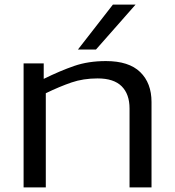

<svg xmlns="http://www.w3.org/2000/svg" viewBox="-20 -810 758 830"><path d="M82 0V-536H169V-469Q240 -504 301 -525Q362 -546 438 -546Q537 -546 586 -498.5Q635 -451 635 -369V0H540V-341Q540 -403 506 -437Q472 -471 402 -471Q340 -471 289 -453.5Q238 -436 178 -407V0ZM317 -596 468 -790H566L395 -596Z"/></svg>

Font: Georama Extended
Style: Regular
Weight: 400
Width: 7
Designer: Jean-Baptiste Levee
Foundry: Production Type
Version: Version 1.000